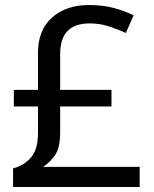

<svg xmlns="http://www.w3.org/2000/svg" viewBox="-20 -743 612 763"><path d="M334 -723Q389 -723 433 -711Q477 -699 511 -682L480 -612Q450 -626 413.5 -638Q377 -650 336 -650Q279 -650 249 -620.5Q219 -591 219 -525V-386H423V-320H219V-216Q219 -155 198 -125.5Q177 -96 151 -80H535V0H32V-74Q75 -85 103 -117Q131 -149 131 -215V-320H35V-386H131V-534Q131 -623 186.5 -673Q242 -723 334 -723Z"/></svg>

Font: Noto Sans Vai
Style: Regular
Weight: 400
Designer: Monotype Design Team
Foundry: Monotype Imaging Inc.
Version: Version 2.001; ttfautohint (v1.8.4.7-5d5b)